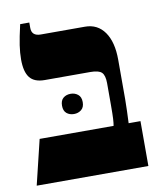

<svg xmlns="http://www.w3.org/2000/svg" viewBox="-76 -707 630 767"><g transform="rotate(-10 239.5 -323.5)"><path d="M11 0 55 -182H355Q357 -193 358 -210.5Q359 -228 359 -266V-354Q359 -386 347 -398Q335 -410 301 -410H116Q74 -410 55.5 -433.5Q37 -457 37 -507Q37 -534 41.5 -564.5Q46 -595 58 -647H95V-625Q95 -592 132 -592H311Q362 -592 390.5 -551.5Q419 -511 419 -439V-279Q419 -261 418 -231.5Q417 -202 416 -182H464V0ZM166 -297Q166 -318 178 -328Q190 -338 208 -338Q225 -338 237.5 -328Q250 -318 250 -297Q250 -276 237.5 -266Q225 -256 208 -256Q190 -256 178 -266Q166 -276 166 -297Z"/></g></svg>

Font: Noto Serif Hebrew Condensed Black
Style: Regular
Weight: 900
Width: 3
Designer: Monotype Design Team
Foundry: Monotype Imaging Inc.
Version: Version 2.004; ttfautohint (v1.8.4.7-5d5b)